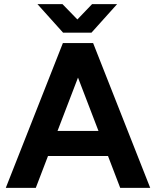

<svg xmlns="http://www.w3.org/2000/svg" viewBox="-20 -908 754 928"><path d="M561 0H706L430 -700H284L8 0H153L212 -154H502ZM285 -750H422L546 -888H425L354 -814L282 -888H161ZM258 -275 357 -533 456 -275Z"/></svg>

Font: HB Figtree Prototype
Style: Bold
Weight: 700
Designer: Alfredo Marco Pradil
Foundry: Hanken Design Co.®
Version: Version 1.002;Glyphs 3.2 (3228)